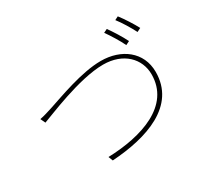

<svg xmlns="http://www.w3.org/2000/svg" viewBox="-157 -1025 1315 1237"><g transform="rotate(-30 500.0 -406.0)"><path d="M82 -476 99 -440C153 -458 426 -578 607 -578C757 -578 847 -484 847 -368C847 -134 592 -53 340 -45L353 -12C617 -29 878 -115 878 -368C878 -518 757 -606 606 -606C461 -606 272 -533 179 -503C140 -491 118 -483 82 -476ZM743 -765 716 -752C743 -714 781 -653 800 -612L828 -626C806 -671 769 -729 743 -765ZM845 -800 819 -787C848 -750 882 -694 905 -649L933 -663C913 -702 873 -764 845 -800Z"/></g></svg>

Font: Noto Sans CJK SC Thin
Style: Regular
Weight: 100
Designer: Ryoko NISHIZUKA 西塚涼子 (kana, bopomofo & ideographs); Paul D. Hunt (Latin, Greek & Cyrillic); Sandoll Communications 산돌커뮤니
Foundry: Adobe
Version: Version 2.004;hotconv 1.0.118;makeotfexe 2.5.65603